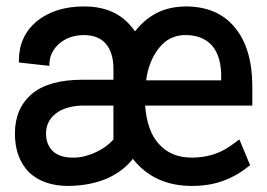

<svg xmlns="http://www.w3.org/2000/svg" viewBox="-20 -580 847 609"><path d="M686.5 -5.9Q642.6 9.8 588.9 9.8Q468.8 9.8 401.4 -76.2Q372.1 -38.1 321.3 -14.6Q267.6 8.8 197.3 9.8Q117.2 9.8 71.3 -34.2Q27.3 -80.1 27.3 -156.2Q27.3 -236.3 81.1 -282.2Q134.8 -327.1 242.2 -327.1H339.8V-362.3Q339.8 -413.1 315.4 -441.4Q293 -467.8 247.1 -468.8Q200.2 -468.8 168.9 -442.4Q138.7 -417 136.7 -378.9V-371.1L40 -381.8V-388.7Q40 -464.8 96.7 -512.7Q155.3 -559.6 247.1 -559.6Q303.7 -559.6 344.7 -538.1Q380.9 -519.5 408.2 -480.5Q436.5 -516.6 473.6 -537.1Q513.7 -558.6 568.4 -559.6Q669.9 -559.6 724.6 -493.2Q779.3 -427.7 780.3 -309.6V-245.1H440.4Q446.3 -165 483.4 -124Q521.5 -80.1 588.9 -80.1Q658.2 -80.1 710.9 -117.2L739.3 -137.7L773.4 -55.7L768.6 -52.7Q732.4 -22.5 686.5 -5.9ZM147.5 -100.6Q170.9 -79.1 214.8 -80.1Q246.1 -80.1 283.2 -96.7Q317.4 -112.3 339.8 -137.7V-245.1H239.3Q186.5 -243.2 156.2 -219.2Q126 -195.3 126 -156.2Q126 -122.1 147.5 -100.6ZM653.3 -434.6Q623 -468.8 568.4 -468.8Q516.6 -468.8 484.4 -427.7Q452.1 -387.7 443.4 -325.2H681.6V-334Q682.6 -399.4 653.3 -434.6Z"/></svg>

Font: RobotoJAA
Style: Medium
Weight: 500
Version: Version 2.05; 2016-11-05